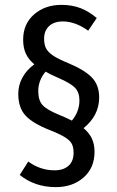

<svg xmlns="http://www.w3.org/2000/svg" viewBox="-20 -697 482 788"><path d="M368 -74Q368 -8 323 31.5Q278 71 209 71Q123 71 61 21L96 -34Q145 2 204 2Q240 2 261 -16.5Q282 -35 282 -70Q282 -93 274.5 -107Q267 -121 246 -134Q225 -147 182 -164Q114 -191 84.5 -223Q55 -255 55 -312Q55 -348 72.5 -379.5Q90 -411 121 -433Q97 -453 86 -477Q75 -501 75 -534Q75 -599 120 -638Q165 -677 232 -677Q277 -677 312 -663Q347 -649 377 -623L342 -571Q289 -609 238 -609Q202 -609 181.5 -590Q161 -571 161 -538Q161 -515 168.5 -499.5Q176 -484 197 -469.5Q218 -455 260 -438Q327 -410 357 -379Q387 -348 387 -297Q387 -223 323 -171Q346 -152 357 -128.5Q368 -105 368 -74ZM275 -202Q306 -239 306 -285Q306 -317 288.5 -336Q271 -355 218 -378Q187 -391 167 -403Q137 -367 137 -323Q137 -286 154 -266.5Q171 -247 222 -226Q254 -213 275 -202Z"/></svg>

Font: Fira Sans Extra Condensed
Style: Regular
Weight: 400
Width: 1
Designer: Carrois Corporate & Edenspiekermann AG
Foundry: Carrois Corporate GbR & Edenspiekermann AG
Version: Version 4.203